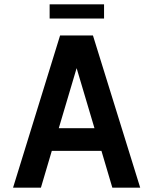

<svg xmlns="http://www.w3.org/2000/svg" viewBox="-20 -863 704 882"><path d="M40 -1 256 -700H407L624 -1H496L446 -170H218L168 -1ZM332 -550 250 -274H414ZM458 -778H208V-843H458Z"/></svg>

Font: Kulim Park
Style: Bold
Weight: 700
Designer: Noponies / Dale Sattler
Foundry: Noponies
Version: Version 1.000; ttfautohint (v1.8.3)